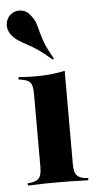

<svg xmlns="http://www.w3.org/2000/svg" viewBox="-58 -704 377 737"><g transform="rotate(-5 130.0 -336.0)"><path d="M73.4 -208.9V-350Q73.4 -380.6 64.1 -392.3Q54.8 -404 28.2 -407.3L19.4 -408.9V-417.7Q41.1 -416.1 57.7 -415.7Q74.2 -415.3 90.3 -415.3Q119.4 -415.3 146 -418.1Q172.6 -421 198.4 -426.6V-417.7V-208.9ZM135.5 -2.4Q109.7 -2.4 83.1 -2Q56.5 -1.6 19.4 0V-8.9L29.8 -9.7Q54.8 -12.9 64.1 -25Q73.4 -37.1 73.4 -66.9V-208.9H198.4V-66.9Q198.4 -37.1 207.7 -25Q216.9 -12.9 241.1 -9.7L252.4 -8.9V0Q214.5 -1.6 188.3 -2Q162.1 -2.4 135.5 -2.4ZM156.5 -473.4Q127.4 -499.2 104.8 -514.5Q82.3 -529.8 63.7 -539.5Q45.2 -549.2 31 -558.5Q16.9 -567.7 5.6 -581.5Q-9.7 -601.6 -7.7 -623.8Q-5.6 -646 11.3 -660.5Q29.8 -675 52.8 -671.4Q75.8 -667.7 90.3 -646Q104.8 -627.4 110.1 -604.8Q115.3 -582.3 125.4 -551.6Q135.5 -521 161.3 -477.4Z"/></g></svg>

Font: Playfair 144pt SemiCondensed ExtraBold
Style: Regular
Weight: 800
Width: 4
Designer: Claus Eggers Sørensen
Foundry: Claus Eggers Sørensen
Version: Version 2.203